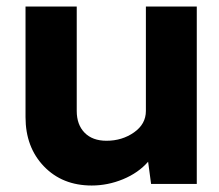

<svg xmlns="http://www.w3.org/2000/svg" viewBox="-20 -570 678 595"><path d="M589.8 -549.8V0H448.2L439 -68.8Q408.7 -34.2 361.3 -14.6Q314 4.9 264.2 4.9Q173.3 4.9 116.2 -54.4Q59.1 -113.8 59.1 -207V-549.8H217.8V-226.1Q217.8 -183.6 242.2 -158.7Q266.6 -133.8 310.1 -133.8Q358.4 -133.8 395.3 -159.7Q432.1 -185.5 432.1 -226.1V-549.8Z"/></svg>

Font: Oakes Grotesk Bold
Style: Regular
Weight: 700
Designer: Samuel Oakes
Foundry: Samuel Oakes
Version: Version 1.000;PS 001.000;hotconv 1.0.88;makeotf.lib2.5.64775